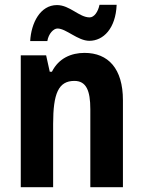

<svg xmlns="http://www.w3.org/2000/svg" viewBox="-20 -775 593 795"><path d="M105 -605H176C181 -636 202 -657 218 -657C254 -657 302 -606 350 -606C408 -606 459 -657 463 -755H392C386 -726 370 -703 351 -703C308 -703 269 -754 216 -754C146 -754 109 -679 105 -605ZM330 -556C275 -556 223 -534 195 -478H186L171 -546H66V0H200V-262C200 -388 222 -440 288 -440C337 -440 354 -400 354 -323V0H489V-360C489 -491 428 -556 330 -556Z"/></svg>

Font: Noto Sans Sinhala Condensed
Style: Bold
Weight: 700
Width: 3
Designer: Jelle Bosma - Monotype Design Team
Foundry: Monotype Imaging Inc.
Version: Version 2.006